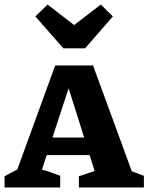

<svg xmlns="http://www.w3.org/2000/svg" viewBox="-30 -822 651 842"><path d="M548 -71Q562 -66 573 -61.5Q584 -57 601 -51V0H316V-49L385 -72L363 -142H175L154 -78Q176 -73 195 -65.5Q214 -58 234 -51V0H-10V-49L46 -79L212 -535H378ZM200 -219H339L271 -435ZM248 -610 125 -750 179 -802 295 -712 412 -802 465 -750 343 -610Z"/></svg>

Font: Piazzolla SC
Style: Bold
Weight: 700
Designer: Juan Pablo del Peral
Foundry: Huerta Tipografica
Version: Version 1.330